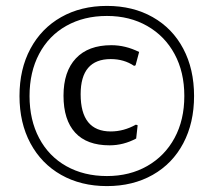

<svg xmlns="http://www.w3.org/2000/svg" viewBox="-20 -618 725 650"><path d="M497 -560C452.3 -585.3 400.7 -598 342 -598C283.3 -598 231.7 -585.3 187 -560C142.3 -534.7 107.7 -499 83 -453C58.3 -407 46 -353.7 46 -293C46 -232.3 58.3 -179 83 -133C107.7 -87 142.3 -51.3 187 -26C231.7 -0.7 283.3 12 342 12C400.7 12 452.3 -0.7 497 -26C541.7 -51.3 576.2 -87 600.5 -133C624.8 -179 637 -232.3 637 -293C637 -353.7 624.8 -407 600.5 -453C576.2 -499 541.7 -534.7 497 -560ZM204.5 -530.5C244.2 -552.8 290 -564 342 -564C393.3 -564 438.8 -552.7 478.5 -530C518.2 -507.3 549 -475.7 571 -435C593 -394.3 604 -347 604 -293C604 -239 593 -191.7 571 -151C549 -110.3 518.2 -78.7 478.5 -56C438.8 -33.3 393.3 -22 342 -22C290 -22 244.2 -33.2 204.5 -55.5C164.8 -77.8 134.2 -109.5 112.5 -150.5C90.8 -191.5 80 -239 80 -293C80 -347 90.8 -394.5 112.5 -435.5C134.2 -476.5 164.8 -508.2 204.5 -530.5ZM451 -442C420.3 -457.3 389 -465 357 -465C305 -465 265 -450.2 237 -420.5C209 -390.8 195 -348.7 195 -294C195 -239.3 208.2 -197.7 234.5 -169C260.8 -140.3 299.7 -126 351 -126C382.3 -126 412.3 -133.7 441 -149L446 -194L440 -196C412.7 -180.7 384.3 -173 355 -173C287 -173 253 -215 253 -299C253 -378.3 287 -418 355 -418C385 -418 411.3 -410.3 434 -395L439 -397Z"/></svg>

Font: Alegreya Sans
Style: Regular
Weight: 400
Designer: Juan Pablo del Peral
Foundry: Huerta Tipografica
Version: Version 1.000;PS 001.000;hotconv 1.0.70;makeotf.lib2.5.58329